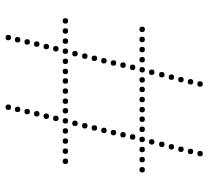

<svg xmlns="http://www.w3.org/2000/svg" viewBox="-50 -716 762 703"><g transform="rotate(-90 331.5 -365.0)"><path d="M290 -706Q280 -706 280 -716Q280 -726 290 -726Q300 -726 300 -716Q300 -706 290 -706ZM282 -672Q272 -672 272 -682Q272 -692 282 -692Q292 -692 292 -682Q292 -672 282 -672ZM274 -637Q264 -637 264 -647Q264 -657 274 -657Q284 -657 284 -647Q284 -637 274 -637ZM266 -602Q256 -602 256 -612Q256 -622 266 -622Q276 -622 276 -612Q276 -602 266 -602ZM257 -567Q247 -567 247 -577Q247 -587 257 -587Q267 -587 267 -577Q267 -567 257 -567ZM249 -532Q239 -532 239 -542Q239 -552 249 -552Q259 -552 259 -542Q259 -532 249 -532ZM203 -497Q193 -497 193 -507Q193 -517 203 -517Q213 -517 213 -507Q213 -497 203 -497ZM231 -462Q221 -462 221 -472Q221 -482 231 -482Q241 -482 241 -472Q241 -462 231 -462ZM222 -426Q212 -426 212 -436Q212 -446 222 -446Q232 -446 232 -436Q232 -426 222 -426ZM214 -391Q204 -391 204 -401Q204 -411 214 -411Q224 -411 224 -401Q224 -391 214 -391ZM205 -356Q195 -356 195 -366Q195 -376 205 -376Q215 -376 215 -366Q215 -356 205 -356ZM197 -321Q187 -321 187 -331Q187 -341 197 -341Q207 -341 207 -331Q207 -321 197 -321ZM189 -286Q179 -286 179 -296Q179 -306 189 -306Q199 -306 199 -296Q199 -286 189 -286ZM181 -251Q171 -251 171 -261Q171 -271 181 -271Q191 -271 191 -261Q191 -251 181 -251ZM172 -216Q162 -216 162 -226Q162 -236 172 -236Q182 -236 182 -226Q182 -216 172 -216ZM163 -181Q153 -181 153 -191Q153 -201 163 -201Q173 -201 173 -191Q173 -181 163 -181ZM154 -144Q144 -144 144 -154Q144 -164 154 -164Q164 -164 164 -154Q164 -144 154 -144ZM145 -109Q135 -109 135 -119Q135 -129 145 -129Q155 -129 155 -119Q155 -109 145 -109ZM136 -74Q126 -74 126 -84Q126 -94 136 -94Q146 -94 146 -84Q146 -74 136 -74ZM128 -39Q118 -39 118 -49Q118 -59 128 -59Q138 -59 138 -49Q138 -39 128 -39ZM120 -4Q110 -4 110 -14Q110 -24 120 -24Q130 -24 130 -14Q130 -4 120 -4ZM545 -706Q535 -706 535 -716Q535 -726 545 -726Q555 -726 555 -716Q555 -706 545 -706ZM537 -672Q527 -672 527 -682Q527 -692 537 -692Q547 -692 547 -682Q547 -672 537 -672ZM529 -637Q519 -637 519 -647Q519 -657 529 -657Q539 -657 539 -647Q539 -637 529 -637ZM521 -602Q511 -602 511 -612Q511 -622 521 -622Q531 -622 531 -612Q531 -602 521 -602ZM512 -567Q502 -567 502 -577Q502 -587 512 -587Q522 -587 522 -577Q522 -567 512 -567ZM504 -532Q494 -532 494 -542Q494 -552 504 -552Q514 -552 514 -542Q514 -532 504 -532ZM458 -497Q448 -497 448 -507Q448 -517 458 -517Q468 -517 468 -507Q468 -497 458 -497ZM486 -462Q476 -462 476 -472Q476 -482 486 -482Q496 -482 496 -472Q496 -462 486 -462ZM477 -426Q467 -426 467 -436Q467 -446 477 -446Q487 -446 487 -436Q487 -426 477 -426ZM469 -391Q459 -391 459 -401Q459 -411 469 -411Q479 -411 479 -401Q479 -391 469 -391ZM460 -356Q450 -356 450 -366Q450 -376 460 -376Q470 -376 470 -366Q470 -356 460 -356ZM452 -321Q442 -321 442 -331Q442 -341 452 -341Q462 -341 462 -331Q462 -321 452 -321ZM444 -286Q434 -286 434 -296Q434 -306 444 -306Q454 -306 454 -296Q454 -286 444 -286ZM436 -251Q426 -251 426 -261Q426 -271 436 -271Q446 -271 446 -261Q446 -251 436 -251ZM427 -216Q417 -216 417 -226Q417 -236 427 -236Q437 -236 437 -226Q437 -216 427 -216ZM418 -181Q408 -181 408 -191Q408 -201 418 -201Q428 -201 428 -191Q428 -181 418 -181ZM409 -144Q399 -144 399 -154Q399 -164 409 -164Q419 -164 419 -154Q419 -144 409 -144ZM400 -109Q390 -109 390 -119Q390 -129 400 -129Q410 -129 410 -119Q410 -109 400 -109ZM391 -74Q381 -74 381 -84Q381 -94 391 -94Q401 -94 401 -84Q401 -74 391 -74ZM383 -39Q373 -39 373 -49Q373 -59 383 -59Q393 -59 393 -49Q393 -39 383 -39ZM375 -4Q365 -4 365 -14Q365 -24 375 -24Q385 -24 385 -14Q385 -4 375 -4ZM61 -216Q51 -216 51 -226Q51 -236 61 -236Q71 -236 71 -226Q71 -216 61 -216ZM98 -216Q88 -216 88 -226Q88 -236 98 -236Q108 -236 108 -226Q108 -216 98 -216ZM135 -216Q125 -216 125 -226Q125 -236 135 -236Q145 -236 145 -226Q145 -216 135 -216ZM209 -216Q199 -216 199 -226Q199 -236 209 -236Q219 -236 219 -226Q219 -216 209 -216ZM246 -216Q236 -216 236 -226Q236 -236 246 -236Q256 -236 256 -226Q256 -216 246 -216ZM281 -216Q271 -216 271 -226Q271 -236 281 -236Q291 -236 291 -226Q291 -216 281 -216ZM318 -216Q308 -216 308 -226Q308 -236 318 -236Q328 -236 328 -226Q328 -216 318 -216ZM355 -216Q345 -216 345 -226Q345 -236 355 -236Q365 -236 365 -226Q365 -216 355 -216ZM390 -216Q380 -216 380 -226Q380 -236 390 -236Q400 -236 400 -226Q400 -216 390 -216ZM464 -216Q454 -216 454 -226Q454 -236 464 -236Q474 -236 474 -226Q474 -216 464 -216ZM501 -216Q491 -216 491 -226Q491 -236 501 -236Q511 -236 511 -226Q511 -216 501 -216ZM538 -216Q528 -216 528 -226Q528 -236 538 -236Q548 -236 548 -226Q548 -216 538 -216ZM575 -216Q565 -216 565 -226Q565 -236 575 -236Q585 -236 585 -226Q585 -216 575 -216ZM203 -497Q193 -497 193 -507Q193 -517 203 -517Q213 -517 213 -507Q213 -497 203 -497ZM92 -497Q82 -497 82 -507Q82 -517 92 -517Q102 -517 102 -507Q102 -497 92 -497ZM129 -497Q119 -497 119 -507Q119 -517 129 -517Q139 -517 139 -507Q139 -497 129 -497ZM166 -497Q156 -497 156 -507Q156 -517 166 -517Q176 -517 176 -507Q176 -497 166 -497ZM240 -497Q230 -497 230 -507Q230 -517 240 -517Q250 -517 250 -507Q250 -497 240 -497ZM277 -497Q267 -497 267 -507Q267 -517 277 -517Q287 -517 287 -507Q287 -497 277 -497ZM312 -497Q302 -497 302 -507Q302 -517 312 -517Q322 -517 322 -507Q322 -497 312 -497ZM349 -497Q339 -497 339 -507Q339 -517 349 -517Q359 -517 359 -507Q359 -497 349 -497ZM386 -497Q376 -497 376 -507Q376 -517 386 -517Q396 -517 396 -507Q396 -497 386 -497ZM421 -497Q411 -497 411 -507Q411 -517 421 -517Q431 -517 431 -507Q431 -497 421 -497ZM495 -497Q485 -497 485 -507Q485 -517 495 -517Q505 -517 505 -507Q505 -497 495 -497ZM532 -497Q522 -497 522 -507Q522 -517 532 -517Q542 -517 542 -507Q542 -497 532 -497ZM569 -497Q559 -497 559 -507Q559 -517 569 -517Q579 -517 579 -507Q579 -497 569 -497ZM606 -497Q596 -497 596 -507Q596 -517 606 -517Q616 -517 616 -507Q616 -497 606 -497Z"/></g></svg>

Font: Raleway Dots
Style: Regular
Weight: 400
Designer: Matt McInerney, Pablo Impallari, Rodrigo Fuenzalida, Brenda Gallo
Foundry: Matt McInerney, Pablo Impallari, Rodrigo Fuenzalida, Brenda Gallo
Version: Version 1.000